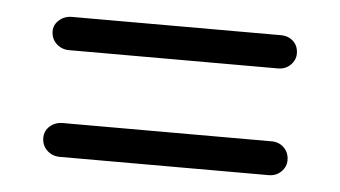

<svg xmlns="http://www.w3.org/2000/svg" viewBox="-31 -492 581 328"><g transform="rotate(5 259.5 -328.0)"><path d="M81 -391Q68 -391 59 -399.5Q50 -408 50 -421Q50 -432 59 -440Q68 -448 81 -448H439Q452 -448 460.5 -440Q469 -432 469 -419Q469 -408 460.5 -399.5Q452 -391 439 -391ZM81 -208Q68 -208 59 -216.5Q50 -225 50 -238Q50 -250 59 -258Q68 -266 81 -266H439Q452 -266 460.5 -257.5Q469 -249 469 -236Q469 -225 460.5 -216.5Q452 -208 439 -208Z"/></g></svg>

Font: zvoove
Style: Regular
Weight: 400
Designer: Vernon Adams (Nunito) & Andrew Paglinawan (Quicksand)
Foundry: zvoove
Version: Version 3.006